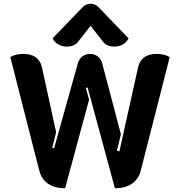

<svg xmlns="http://www.w3.org/2000/svg" viewBox="-20 -997 962 1026"><path d="M190 -85 35 -692Q64 -709 105 -709Q146 -709 171 -691Q196 -673 204 -638L280 -290L259 -207L269 -204L396 -659Q403 -682 420 -695.5Q437 -709 461 -709Q485 -709 502.5 -695.5Q520 -682 526 -659L626 -280L605 -192L618 -188L718 -638Q726 -673 751 -691Q776 -709 817 -709Q858 -709 887 -692L732 -85Q720 -39 684.5 -15Q649 9 594 9L448 -530L439 -527L456 -464L328 9Q273 9 237.5 -15Q202 -39 190 -85ZM338 -748Q313 -748 292 -759.5Q271 -771 261 -792L418 -955Q438 -977 464 -977Q490 -977 510 -955L667 -792Q657 -771 636 -759.5Q615 -748 590 -748Q572 -748 557 -754Q542 -760 533 -771L464 -859L395 -771Q386 -760 371 -754Q356 -748 338 -748Z"/></svg>

Font: K2D ExtraBold
Style: Regular
Weight: 800
Designer: Katatrad Aksorn Co.,Ltd.
Foundry: Cadson Demak Co.,Ltd.
Version: Version 1.000; ttfautohint (v1.6)